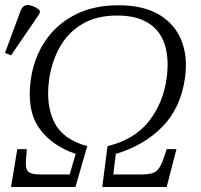

<svg xmlns="http://www.w3.org/2000/svg" viewBox="-35 -746 801 766"><path d="M9 0 34 -151H72L69 -112Q65 -75 76.5 -62.5Q88 -50 124 -50H243L267 -132Q168 -166 119.5 -237.5Q71 -309 88 -429Q100 -514 144.5 -581Q189 -648 263 -686.5Q337 -725 438 -725Q536 -725 599 -688Q662 -651 688.5 -585.5Q715 -520 703 -435Q686 -315 613 -240.5Q540 -166 427 -132L417 -50H531Q570 -50 587 -62Q604 -74 617 -112L630 -151H669L630 0H373L394 -163Q501 -189 558.5 -261.5Q616 -334 630 -435Q640 -510 623 -566Q606 -622 558.5 -653Q511 -684 432 -684Q352 -684 295.5 -651.5Q239 -619 205.5 -561.5Q172 -504 161 -429Q147 -328 181.5 -258.5Q216 -189 313 -163L266 0ZM9 -525 -15 -535 46 -700Q56 -729 80.5 -725.5Q105 -722 124 -704L123 -692Z"/></svg>

Font: Noto Serif Light
Style: Italic
Weight: 300
Italic angle: -12°
Designer: Monotype Design Team
Foundry: Monotype Imaging Inc.
Version: Version 2.013